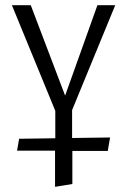

<svg xmlns="http://www.w3.org/2000/svg" viewBox="-20 -434 491 743"><path d="M259 -8V100L406 98L397 150H260V278L193 289V149H46L54 103L194 101V-5L26 -414H99L232 -64L357 -414H426Z"/></svg>

Font: EauTestInfant
Style: Italic
Weight: 400
Italic angle: -12°
Designer: Christian Thalmann (Catharsis Fonts)
Version: Version 0.001;PS 000.001;hotconv 1.0.88;makeotf.lib2.5.64775